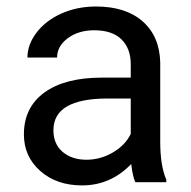

<svg xmlns="http://www.w3.org/2000/svg" viewBox="-20 -558 584 588"><path d="M394.5 0Q386.7 -15.6 381.8 -55.7Q318.8 9.8 231.4 9.8Q153.3 9.8 103.3 -34.4Q53.2 -78.6 53.2 -146.5Q53.2 -229 116 -274.7Q178.7 -320.3 292.5 -320.3H380.4V-361.8Q380.4 -409.2 352.1 -437.3Q323.7 -465.3 268.6 -465.3Q220.2 -465.3 187.5 -440.9Q154.8 -416.5 154.8 -381.8H64Q64 -421.4 92 -458.3Q120.1 -495.1 168.2 -516.6Q216.3 -538.1 273.9 -538.1Q365.2 -538.1 417 -492.4Q468.8 -446.8 470.7 -366.7V-123.5Q470.7 -50.8 489.3 -7.8V0ZM244.6 -68.8Q287.1 -68.8 325.2 -90.8Q363.3 -112.8 380.4 -147.9V-256.3H309.6Q143.6 -256.3 143.6 -159.2Q143.6 -116.7 171.9 -92.8Q200.2 -68.8 244.6 -68.8Z"/></svg>

Font: RobotoDraft
Style: Regular
Weight: 400
Version: Version 2.001101; 2014